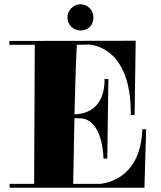

<svg xmlns="http://www.w3.org/2000/svg" viewBox="-20 -879 755 900"><path d="M24 -669H143L140 -17H25V1H657L665 -273H647C640 -54 494 -22 450 -17H323L329 -325L366 -324C465 -307 465 -136 465 -136H483L488 -509H470H488H470C472 -344 347 -344 329 -343C335 -575 339 -653 340 -669C359 -669 379 -670 398 -670C398 -669 597 -669 593 -340H611L616 -688L24 -687ZM296 -798C296 -763 324 -736 357 -736C393 -736 418 -761 418 -798C418 -831 391 -859 357 -859C324 -859 296 -830 296 -798Z"/></svg>

Font: Purple Purse
Style: Regular
Weight: 400
Designer: Astigmatic (AOETI)
Foundry: Astigmatic (AOETI)
Version: Version 1.000